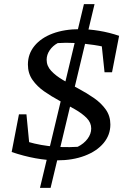

<svg xmlns="http://www.w3.org/2000/svg" viewBox="-20 -759 625 922"><path d="M255 11Q206 11 150.5 1Q95 -9 36 -29L83 -88Q204 -45 353 -54Q383 -69 400.5 -92.5Q418 -116 418 -142Q418 -170 396.5 -192Q375 -214 340 -234Q305 -254 266 -275Q227 -296 192.5 -320Q158 -344 136 -375.5Q114 -407 114 -449Q114 -500 145.5 -538.5Q177 -577 233 -598Q289 -619 364 -619Q408 -619 456.5 -611Q505 -603 552 -587L519 -524Q478 -536 431.5 -543Q385 -550 339.5 -552.5Q294 -555 257 -552Q233 -539 218.5 -517.5Q204 -496 204 -472Q204 -442 226 -418.5Q248 -395 283 -374.5Q318 -354 357.5 -333Q397 -312 431.5 -288Q466 -264 488 -233Q510 -202 510 -161Q510 -111 477.5 -72Q445 -33 387 -11Q329 11 255 11ZM125 -23 36 -29 71 -210H107ZM172 143 383 -739H434L223 143ZM482 -412 463 -593 552 -587 518 -412Z"/></svg>

Font: Piazzolla Thin Medium
Style: Italic
Weight: 500
Italic angle: -11.3°
Version: Version 2.005